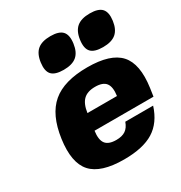

<svg xmlns="http://www.w3.org/2000/svg" viewBox="-177 -877 958 1015"><g transform="rotate(-30 302.0 -370.0)"><path d="M228 -200.2Q220.7 -147.9 238.8 -124Q256.8 -100.1 304.2 -100.1Q339.4 -100.1 360.4 -114.3Q381.3 -128.4 392.6 -160.2H562.5Q534.2 -70.8 469.2 -30.5Q404.3 9.8 288.6 9.8Q147 9.8 91.6 -51.8Q36.1 -113.3 55.2 -250Q74.2 -386.7 147 -448.2Q219.7 -509.8 361.8 -509.8Q503.4 -509.8 558.8 -448.2Q614.3 -386.7 595.2 -250L587.9 -200.2ZM242.2 -299.8H422.4Q429.7 -352.1 411.6 -376Q393.6 -399.9 346.2 -399.9Q298.8 -399.9 274.2 -376Q249.5 -352.1 242.2 -299.8ZM361.8 -654.8Q355 -605.5 327.9 -582.8Q300.8 -560.1 248.5 -560.1Q196.3 -560.1 175.8 -582.3Q155.3 -604.5 162.1 -654.8Q168.9 -704.6 196 -727.3Q223.1 -750 275.4 -750Q327.6 -750 348.1 -727.3Q368.7 -704.6 361.8 -654.8ZM602.1 -654.8Q595.2 -605.5 568.1 -582.8Q541 -560.1 488.8 -560.1Q436 -560.1 415.5 -582.5Q395 -605 401.9 -654.8Q408.7 -704.1 436 -727.1Q463.4 -750 515.6 -750Q567.9 -750 588.4 -727.3Q608.9 -704.6 602.1 -654.8Z"/></g></svg>

Font: Fivo Sans Heavy
Style: Regular
Weight: 900
Designer: Alexander Slobzheninov
Foundry: Alexander Slobzheninov
Version: 1.0